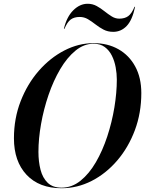

<svg xmlns="http://www.w3.org/2000/svg" viewBox="-20 -989 770 1019"><path d="M403 -899Q373.8 -899 355.4 -885.5Q337 -872 322 -836H319Q334 -899.8 368.9 -934.4Q403.8 -969 445 -969Q471.2 -969 493 -957.1Q514.8 -945.1 534.2 -929.5Q553.8 -913.9 572.9 -901.9Q592 -890 613 -890Q642.2 -890 660.6 -903.5Q679 -917 694 -953H697Q682 -881.8 652.1 -850.9Q622.2 -820 581 -820Q552.1 -820 529.4 -831.9Q506.6 -843.9 486.8 -859.5Q466.9 -875.1 446.8 -887.1Q426.6 -899 403 -899ZM307 10Q187.8 10 120.9 -61.4Q54 -132.8 54 -255Q54 -360.4 89.6 -452Q125.2 -543.6 185.6 -612.9Q246 -682.1 321.6 -721.1Q397.1 -760 477 -760Q551.5 -760 608.6 -727.7Q665.6 -695.4 697.8 -635.9Q730 -576.5 730 -495Q730 -389.6 695.8 -298Q661.5 -206.4 602.1 -137.1Q542.8 -67.9 466.7 -28.9Q390.6 10 307 10ZM477 -757Q425.4 -757 380.6 -720.2Q335.8 -683.5 299.6 -622Q263.4 -560.5 237.6 -485.1Q211.8 -409.6 197.9 -331.1Q184 -252.6 184 -183Q184 -131 195.2 -87.8Q206.4 -44.6 233.2 -18.8Q260 7 307 7Q361.6 7 407.3 -29.8Q453 -66.5 488.8 -128Q524.5 -189.5 549.3 -264.9Q574.1 -340.4 587.1 -418.9Q600 -497.4 600 -567Q600 -598.5 593.9 -631.8Q587.9 -665.1 573.8 -693.5Q559.8 -721.9 536 -739.4Q512.2 -757 477 -757Z"/></svg>

Font: Bodoni* 72 Medium
Style: Italic
Weight: 500
Italic angle: -13°
Version: Version 1.002; ttfautohint (v0.97) -l 8 -r 50 -G 200 -x 14 -